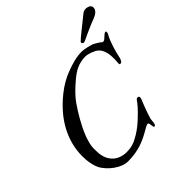

<svg xmlns="http://www.w3.org/2000/svg" viewBox="-237 -1094 1295 1295"><g transform="rotate(-45 410.5 -446.5)"><path d="M148.9 -206.1Q148.9 -189 149.7 -173.3Q150.4 -157.7 153.1 -142.8Q155.8 -127.9 161.4 -113.5Q167 -99.1 176.8 -85.4Q197.3 -57.6 226.3 -44.9Q255.4 -32.2 289.1 -32.2Q308.6 -32.2 324.5 -34.7Q340.3 -37.1 354.7 -42Q369.1 -46.9 383.5 -54.2Q397.9 -61.5 415 -71.8Q427.2 -79.1 440.4 -88.6Q453.6 -98.1 466.8 -108.9Q480 -119.6 491.9 -130.6Q503.9 -141.6 513.7 -151.4Q537.1 -173.3 554.7 -193.1Q572.3 -212.9 589.8 -237.3Q591.8 -239.7 594.7 -240.7Q597.7 -241.7 601.6 -241.7Q614.3 -241.7 614.3 -230Q614.3 -224.6 614 -222.7Q613.8 -220.7 611.8 -215.3Q605 -198.2 598.6 -182.4Q592.3 -166.5 586.2 -149.9Q580.1 -133.3 574 -115.7Q567.9 -98.1 562 -77.6Q560.5 -72.3 560.1 -62.3Q559.6 -52.2 558.6 -45.4Q557.6 -37.1 554.2 -29.5Q550.8 -22 544.4 -22Q538.6 -22 537.1 -29.1Q535.6 -36.1 534.9 -44.7Q534.2 -53.2 532.2 -60.3Q530.3 -67.4 523.9 -67.4Q517.1 -67.4 509 -63.2Q501 -59.1 494.6 -55.7Q465.8 -38.6 438.7 -24.9Q411.6 -11.2 383.1 -1.7Q354.5 7.8 322.8 13.2Q291 18.6 252.9 18.6Q228 18.6 203.4 8.8Q178.7 -1 156.2 -16.8Q133.8 -32.7 115.5 -52.2Q97.2 -71.8 85.4 -91.3Q78.1 -104.5 72.8 -120.8Q67.4 -137.2 64 -155Q60.5 -172.9 59.1 -190.7Q57.6 -208.5 57.6 -224.6Q57.6 -332 110.1 -431.6Q162.6 -531.2 267.1 -614.7Q300.3 -641.1 334.7 -660.9Q369.1 -680.7 409.2 -695.3Q444.8 -708.5 480.7 -717.5Q516.6 -726.6 555.2 -726.6Q562 -726.6 572.8 -725.1Q583.5 -723.6 595.7 -720.9Q607.9 -718.3 619.9 -715.1Q631.8 -711.9 641.6 -708.5Q644.5 -707.5 650.1 -704.3Q655.8 -701.2 662.4 -697.3Q668.9 -693.4 675 -689.5Q681.2 -685.5 684.6 -683.6Q688.5 -680.2 693.8 -675.5Q699.2 -670.9 703.1 -670.9Q711.9 -670.9 719.2 -676.8Q726.6 -682.6 733.6 -689.5Q740.7 -696.3 747.8 -702.1Q754.9 -708 763.2 -708Q765.6 -708 766.4 -704.1Q767.1 -700.2 767.1 -696.8Q767.1 -689.9 760.7 -679.7Q754.4 -669.4 745.1 -647.9Q736.8 -627 729 -603.3Q721.2 -579.6 715.8 -558.6Q713.4 -551.3 711.2 -538.6Q709 -525.9 705.6 -513.9Q702.1 -502 696.5 -492.9Q690.9 -483.9 682.1 -483.9Q675.3 -483.9 674.1 -486.3Q672.9 -488.8 672.9 -494.1Q672.9 -497.6 673.3 -502.9Q673.8 -508.3 674.1 -513.9Q674.3 -519.5 674.8 -524.7Q675.3 -529.8 675.3 -532.2Q675.3 -546.9 674.3 -563.7Q673.3 -580.6 669.4 -596.7Q665.5 -612.8 658.2 -627.2Q650.9 -641.6 638.7 -652.3Q631.3 -658.7 619.6 -664.8Q607.9 -670.9 594.7 -675.8Q581.5 -680.7 569.1 -683.3Q556.6 -686 548.3 -686Q523.9 -686 502.7 -681.2Q481.4 -676.3 462.2 -667.5Q442.9 -658.7 425.3 -646.2Q407.7 -633.8 390.6 -619.1Q364.3 -597.2 335.2 -568.6Q306.2 -540 284.2 -509.3Q270.5 -489.7 255.1 -465.6Q239.7 -441.4 224.6 -414.8Q209.5 -388.2 195.8 -360.4Q182.1 -332.5 171.6 -305.2Q161.1 -277.8 155 -252.7Q148.9 -227.5 148.9 -206.1ZM817.9 -865.2Q814 -855.5 802.2 -845.5Q790.5 -835.4 772 -828.6Q752.9 -821.3 732.9 -813Q712.9 -804.7 693.1 -795.9Q673.3 -787.1 655 -778.6Q636.7 -770 621.6 -762.7Q618.2 -761.2 614.5 -760Q610.8 -758.8 607.9 -758.8H606Q602.1 -759.3 597.4 -763.7Q592.8 -768.1 593.8 -772.9Q594.2 -773.9 594.7 -775.6Q595.2 -777.3 596.2 -778.3Q612.8 -794.9 649.7 -824.2Q686.5 -853.5 744.6 -900.4Q758.3 -912.1 777.8 -912.1Q780.3 -912.1 782.7 -911.9Q785.2 -911.6 787.6 -911.1Q792 -910.6 797.4 -908.7Q810.1 -904.3 815.4 -897.5Q820.8 -890.6 820.8 -881.8Q820.8 -877.9 820.3 -875.5Q819.8 -873 819.3 -870.4Q818.8 -867.7 817.9 -865.2Z"/></g></svg>

Font: IM FELL French Canon
Style: Italic
Weight: 400
Italic angle: -17°
Designer: Igino Marini
Foundry: Igino Marini
Version: 3.00